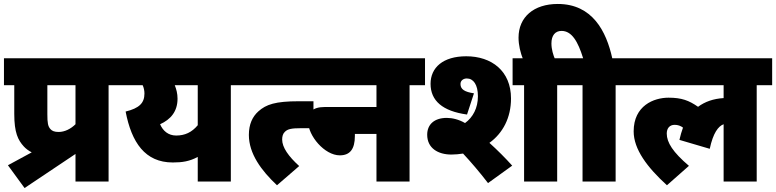

<svg xmlns="http://www.w3.org/2000/svg" viewBox="-20 -916 3917 969"><path d="M20 -82 104 33 361 -139V0H528V-486H606V-622H0V-486H52V-341C52 -246 71 -209 100 -177C110 -166 123 -156 140 -147ZM361 -486V-289C338 -266 307 -250 276 -250C255 -250 243 -255 235 -264C222 -278 219 -295 219 -339V-486Z M1223 -622H593V-486H700C706 -473 709 -458 709 -444C709 -396 683 -370 614 -353C644 -197 712 -96 852 -96C901 -96 937 -102 978 -124V0H1145V-486H1223ZM788 -289C841 -313 876 -353 876 -418C876 -444 870 -466 862 -486H978V-284C948 -248 913 -232 869 -232C829 -232 802 -256 788 -289Z M1209 -622V-486H1565V-622ZM1236 -235C1236 -141 1298 -56 1378 19L1490 -78C1436 -127 1404 -172 1404 -212C1404 -228 1408 -242 1418 -251C1432 -265 1452 -269 1499 -269H1562V-405H1488C1370 -405 1323 -389 1284 -354C1254 -327 1236 -289 1236 -235Z M1510 -622V-486H1880V-376H1620C1552 -376 1535 -346 1535 -302C1535 -231 1618 -132 1695 -132C1746 -132 1771 -163 1771 -230V-240H1880V0H2047V-486H2125V-622Z M2258 -136C2278 -136 2298 -138 2317 -141C2357 -98 2400 -48 2443 8L2565 -80C2531 -118 2490 -159 2450 -195C2518 -244 2559 -322 2559 -419C2559 -558 2461 -632 2333 -632C2216 -632 2153 -575 2153 -493C2153 -408 2213 -355 2337 -338L2372 -445C2325 -452 2304 -465 2304 -492C2304 -510 2319 -520 2336 -520C2369 -520 2392 -489 2392 -430C2392 -371 2367 -324 2327 -295C2296 -313 2263 -321 2235 -321C2173 -321 2136 -289 2136 -236C2136 -168 2191 -136 2258 -136ZM2792 -486H2870V-622H2567V-486H2625V0H2792Z M2621 -615H2782C2772 -638 2763 -667 2763 -697C2763 -737 2782 -760 2814 -760C2866 -760 2897 -706 2923 -622H2856V-486H2920V0H3087V-486H3165V-622H3070C3040 -758 2970 -896 2795 -896C2674 -896 2597 -830 2597 -726C2597 -690 2606 -649 2621 -615Z M3151 -486H3632V-421C3581 -418 3538 -403 3503 -377C3457 -409 3420 -423 3354 -423C3280 -423 3178 -383 3178 -253C3178 -163 3246 -72 3346 19L3457 -79C3376 -148 3345 -197 3345 -242C3345 -268 3359 -286 3385 -286C3401 -286 3415 -281 3427 -272C3420 -253 3414 -232 3409 -210L3562 -165C3579 -245 3605 -279 3632 -289V0H3799V-486H3877V-622H3151Z"/></svg>

Font: Noto Sans Devanagari UI SemiCondensed Black
Style: Regular
Weight: 900
Width: 4
Designer: Jelle Bosma - Monotype Design Team
Foundry: Monotype Imaging Inc.
Version: Version 2.004